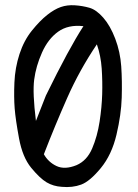

<svg xmlns="http://www.w3.org/2000/svg" viewBox="-20 -761 540 754"><path d="M222.7 -27.3Q189.5 -29.3 163.1 -44.9Q136.7 -60.5 102.5 -102.1Q68.4 -143.6 54.7 -217.8Q41 -292 37.6 -335.4Q34.2 -378.9 36.6 -437Q39.1 -495.1 56.6 -548.8Q74.2 -602.5 105.5 -641.1Q136.7 -679.7 165 -702.1Q193.4 -724.6 218.8 -733.4Q244.1 -742.2 273.9 -740.2Q303.7 -738.3 331.1 -730.5Q358.4 -722.7 385.7 -691.4Q413.1 -660.2 432.6 -608.9Q452.1 -557.6 456.1 -500.5Q460 -443.4 458 -377.4Q456.1 -311.5 437.5 -232.4Q418.9 -153.3 376 -101.1Q333 -48.8 298.8 -36.1Q264.6 -23.4 222.7 -27.3ZM280.3 -112.3Q321.3 -129.9 341.8 -177.7Q362.3 -225.6 371.1 -283.2Q379.9 -340.8 381.3 -391.1Q382.8 -441.4 379.4 -491.7Q376 -542 360.4 -586.9Q292 -485.4 243.7 -376Q195.3 -266.6 152.3 -155.3Q169.9 -124 202.1 -108.9Q234.4 -93.8 280.3 -112.3ZM160.2 -385.7Q251 -571.3 307.6 -658.2Q248 -665 208.5 -636.7Q168.9 -608.4 145 -554.7Q121.1 -501 114.3 -448.7Q107.4 -396.5 121.1 -286.1Z"/></svg>

Font: NaikaiFont
Style: Regular
Weight: 400
Version: Version 1.67